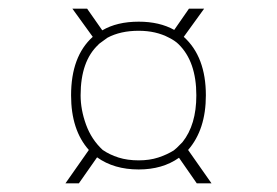

<svg xmlns="http://www.w3.org/2000/svg" viewBox="-20 -432 640 443"><path d="M468 -9H434L393 -68Q355 -41 300 -41Q243 -41 204 -69L162 -9H131L185 -86Q144 -132 144 -212Q144 -302 194 -347L147 -412H181L216 -362Q250 -382 300 -382Q348 -382 382 -363L416 -412H451L404 -347Q455 -301 455 -212Q455 -133 414 -86ZM300 -62Q325 -62 345 -68.5Q365 -75 381 -85Q385 -88 388 -91Q391 -94 394 -97Q385 -87 384.5 -87Q384 -87 388 -91Q392 -95 396.5 -99.5Q401 -104 401 -104Q433 -144 433 -212Q433 -290 392 -330Q384 -338 370 -345Q340 -361 300 -361Q258 -361 228 -345Q227 -344 217 -337Q207 -330 207 -329Q166 -291 166 -212Q166 -179 178.5 -144.5Q191 -110 217 -86Q233 -75 253.5 -68.5Q274 -62 300 -62Z"/></svg>

Font: Darker Grotesque Light Black
Style: Regular
Weight: 900
Version: Version 1.000;gftools[0.9.28]